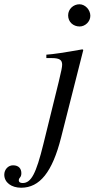

<svg xmlns="http://www.w3.org/2000/svg" viewBox="-144 -672 443 899"><path d="M279 -598C279 -626 255 -652 228 -652C200 -652 175 -630 175 -600C175 -569 199 -548 229 -548C255 -548 279 -571 279 -598ZM246 -438 242 -441C158 -426 105 -418 73 -416V-400H99C135 -400 147 -391 147 -369C147 -359 143 -338 131 -289L59 3C25 141 2 185 -38 185C-50 185 -56 180 -56 173C-56 158 -44 161 -44 139C-44 118 -56 102 -83 102C-106 102 -124 122 -124 146C-124 182 -91 207 -45 207C42 207 101 134 142 -28Z"/></svg>

Font: XITS
Style: Italic
Weight: 400
Italic angle: -16.33°
Designer: MicroPress Inc., with final additions and corrections provided by Coen Hoffman, Elsevier (retired)
Version: Version 1.107